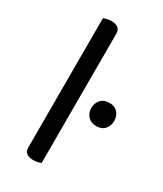

<svg xmlns="http://www.w3.org/2000/svg" viewBox="-170 -722 676 794"><g transform="rotate(30 168.0 -325.0)"><path d="M163 -2Q158 0 148 2.5Q138 5 126 5Q83 5 83 -31V-648Q88 -650 98.5 -652.5Q109 -655 120 -655Q163 -655 163 -619ZM227 -302Q227 -326 241.5 -342Q256 -358 282 -358Q308 -358 322 -342Q336 -326 336 -302Q336 -279 322 -263Q308 -247 282 -247Q256 -247 241.5 -263Q227 -279 227 -302Z"/></g></svg>

Font: Baloo Da 2
Style: Regular
Weight: 400
Designer: Noopur Datye, Sulekha Rajkumar and Ek Type
Foundry: Ek Type
Version: Version 1.640;hotconv 1.0.111;makeotfexe 2.5.65597; ttfautoh